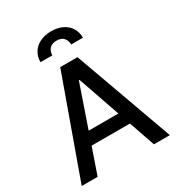

<svg xmlns="http://www.w3.org/2000/svg" viewBox="-215 -1061 1099 1194"><g transform="rotate(-30 334.5 -464.5)"><path d="M18.6 0 272.5 -707H396.5L651.4 0H537.1L472.7 -186.5H197.3L132.8 0ZM441.4 -276.4 336.9 -578.1H332L228 -276.4ZM335 -928.7Q380.9 -928.7 415.3 -911.6Q449.7 -894.5 468 -864.3Q486.3 -834 486.3 -794.9H402.3Q401.4 -823.7 385 -842.5Q368.7 -861.3 335 -861.3Q300.3 -861.3 283.4 -842.3Q266.6 -823.2 266.6 -794.9H181.6Q181.6 -834 200.2 -864.3Q218.8 -894.5 253.7 -911.6Q288.6 -928.7 335 -928.7Z"/></g></svg>

Font: Pretendard JP Medium
Style: Regular
Weight: 500
Designer: Base glyphs from Inter by Rasmus Andersson; Hangeul glyphs from Noto Sans CJK(Source Han Sans) by Jang Soo-young and Kan
Foundry: Kil Hyung-jin
Version: Version 1.309